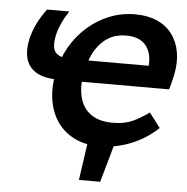

<svg xmlns="http://www.w3.org/2000/svg" viewBox="-58 -729 953 981"><g transform="rotate(5 418.5 -239.0)"><path d="M383 195 415 -28H555L492 195ZM475 15Q398 15 342.5 -13Q287 -41 254 -90Q221 -139 211.5 -203.5Q202 -268 217 -341Q232 -414 267 -474.5Q302 -535 353 -579.5Q404 -624 465.5 -648.5Q527 -673 596 -673Q660 -673 708 -652Q756 -631 785.5 -592Q815 -553 824.5 -499.5Q834 -446 821 -382Q816 -360 811 -340Q806 -320 801 -306L666 -334Q670 -342 674.5 -355.5Q679 -369 681 -381Q691 -423 687 -456Q683 -489 667 -513Q651 -537 624 -549Q597 -561 560 -561Q510 -561 471.5 -539Q433 -517 406 -475Q379 -433 364 -371Q346 -294 358.5 -235Q371 -176 413.5 -143.5Q456 -111 529 -111Q588 -111 629.5 -129.5Q671 -148 714 -180L771 -105Q725 -62 675 -36Q625 -10 573.5 2.5Q522 15 475 15ZM742 -417 801 -306H234Q164 -306 123 -329Q82 -352 68.5 -395Q55 -438 68 -500Q77 -539 96 -578.5Q115 -618 145 -658H259Q237 -625 222 -592Q207 -559 201 -529Q188 -466 210 -441.5Q232 -417 289 -417Z"/></g></svg>

Font: Ysabeau Infant ExtraBold
Style: Italic
Weight: 800
Italic angle: -12°
Designer: Christian Thalmann (Catharsis Fonts)
Version: Version 2.001;gftools[0.9.30]; featfreeze: ss01,ss02,lnum